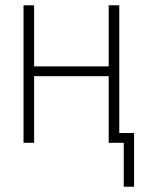

<svg xmlns="http://www.w3.org/2000/svg" viewBox="-20 -540 540 726"><path d="M448 166V0H391V-252H109V0H69V-520H109V-289H391V-520H431V-37H487V166Z"/></svg>

Font: Iosevka Term Curly Extralight
Style: Regular
Weight: 200
Designer: Belleve Invis
Foundry: Belleve Invis
Version: Version 32.3.0